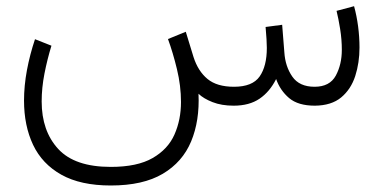

<svg xmlns="http://www.w3.org/2000/svg" viewBox="-20 -333 1208 605"><path d="M716.3 0Q678.2 0 649.7 -11.2Q621.1 -22.5 605.5 -37.6Q609.4 47.4 582.3 112.5Q555.2 177.7 492.9 214.6Q430.7 251.5 329.1 251.5Q233.9 251.5 173.3 217.5Q112.8 183.6 84.2 123.3Q55.7 63 55.7 -16.1Q55.7 -62.5 64.9 -112.1Q74.2 -161.6 90.3 -209.5L142.1 -189Q128.9 -146 120.1 -101.1Q111.3 -56.2 111.3 -13.2Q111.3 79.6 163.3 136.2Q215.3 192.9 329.1 192.9Q412.6 192.9 460.9 165Q509.3 137.2 529.8 90.8Q550.3 44.4 550.3 -11.7Q550.3 -62.5 537.6 -115Q524.9 -167.5 509.3 -210L565.4 -232.9L589.8 -153.3Q604 -108.9 633.8 -84.2Q663.6 -59.6 717.3 -59.6Q775.4 -59.6 798.1 -92Q820.8 -124.5 820.8 -182.1Q820.8 -193.8 819.8 -209.7Q818.8 -225.6 816.9 -248L869.1 -254.9L876 -168Q878.9 -123.5 901.1 -91.6Q923.3 -59.6 971.2 -59.6Q1019 -59.6 1038.1 -94.7Q1057.1 -129.9 1057.1 -175.8Q1057.1 -208.5 1051.8 -241.7Q1046.4 -274.9 1040.5 -298.8L1095.7 -313.5Q1104 -283.2 1108.4 -249.8Q1112.8 -216.3 1112.8 -183.1Q1112.8 -135.3 1099.4 -93.5Q1085.9 -51.8 1055.2 -26.1Q1024.4 -0.5 972.2 0Q919.4 0 891.1 -23.9Q862.8 -47.9 850.1 -84Q830.1 -43.9 797.9 -22Q765.6 0 716.3 0Z"/></svg>

Font: Vazirmatn RD UI ExtraLight
Style: Regular
Weight: 200
Designer: Saber Rastikerdar
Foundry: Saber Rastikerdar
Version: Version 33.003